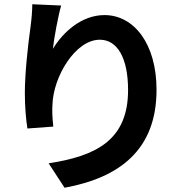

<svg xmlns="http://www.w3.org/2000/svg" viewBox="-20 -825 828 904"><path d="M97 -385C97 -319 103 -258 109 -220L231 -229C226 -274 225 -306 227 -333C231 -463 334 -638 450 -638C532 -638 583 -553 583 -401C583 -162 428 -90 209 -56L284 59C546 11 717 -122 717 -402C717 -620 610 -754 472 -754C362 -754 275 -671 229 -595C235 -649 254 -751 268 -799L132 -805C132 -777 129 -738 124 -701C110 -599 97 -477 97 -385Z"/></svg>

Font: GenEiGothic-pro-Regular
Style: Bold
Weight: 700
Designer: Ryoko NISHIZUKA (kana & ideographs); Paul D. Hunt (Latin, Greek & Cyrillic); Wenlong ZHANG (bopomofo); Sandoll Communica
Foundry: Adobe Systems Incorporated; o_tamon
Version: Version 1.000.140830